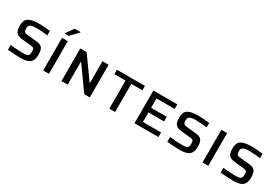

<svg xmlns="http://www.w3.org/2000/svg" viewBox="66 -1883 4294 2971"><g transform="rotate(30 2213.0 -398.0)"><path d="M326 8C459 8 551 -16 551 -174C551 -307 505 -330 408 -340L246 -356C202 -360 182 -371 182 -437C182 -472 187 -517 314 -517C385 -517 454 -512 519 -502V-582C454 -589 378 -596 322 -596C106 -596 75 -523 75 -420C75 -309 107 -265 220 -255L385 -238C429 -231 440 -222 440 -163C440 -92 419 -77 329 -77C253 -77 194 -81 103 -90V-5C161 1 263 8 326 8Z M736 -661H810L941 -799V-804H835L736 -666ZM735 0H838V-584H735Z M1062 0H1173V-413H1174L1469 0H1568V-583H1458V-189H1457L1175 -583H1062Z M1917 0H2020V-502H2218V-581H1717V-502H1917Z M2367 0H2795V-82H2470V-253H2750V-335H2470V-502H2795V-584H2367Z M3173 8C3306 8 3398 -16 3398 -174C3398 -307 3352 -330 3255 -340L3093 -356C3049 -360 3029 -371 3029 -437C3029 -472 3034 -517 3161 -517C3232 -517 3301 -512 3366 -502V-582C3301 -589 3225 -596 3169 -596C2953 -596 2922 -523 2922 -420C2922 -309 2954 -265 3067 -255L3232 -238C3276 -231 3287 -222 3287 -163C3287 -92 3266 -77 3176 -77C3100 -77 3041 -81 2950 -90V-5C3008 1 3110 8 3173 8Z M3582 0H3685V-584H3582Z M4126 8C4259 8 4351 -16 4351 -174C4351 -307 4305 -330 4208 -340L4046 -356C4002 -360 3982 -371 3982 -437C3982 -472 3987 -517 4114 -517C4185 -517 4254 -512 4319 -502V-582C4254 -589 4178 -596 4122 -596C3906 -596 3875 -523 3875 -420C3875 -309 3907 -265 4020 -255L4185 -238C4229 -231 4240 -222 4240 -163C4240 -92 4219 -77 4129 -77C4053 -77 3994 -81 3903 -90V-5C3961 1 4063 8 4126 8Z"/></g></svg>

Font: Saira UNSAM Medium SC
Style: Regular
Weight: 500
Designer: Hector Gatti with collaboration of the Omnibus-Type team
Foundry: Omnibus-Type
Version: Version 1.072;PS 001.072;hotconv 1.0.88;makeotf.lib2.5.64775